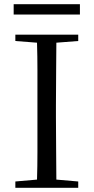

<svg xmlns="http://www.w3.org/2000/svg" viewBox="-20 -893 445 913"><path d="M53 0V-30L156 -39Q158 -103 158 -168Q158 -252 158 -337V-391Q158 -476 158 -560Q158 -625 156 -690L53 -698V-728H352V-698L248 -690Q247 -626 247 -561Q246 -476 246 -391V-337Q246 -252 247 -168Q247 -104 248 -39L352 -30V0ZM45 -824V-873H360V-824Z"/></svg>

Font: Early Summer Mincho
Style: Regular
Weight: 400
Designer: GuiWonder
Version: Version 1.002